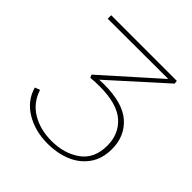

<svg xmlns="http://www.w3.org/2000/svg" viewBox="-177 -795 937 937"><g transform="rotate(45 291.0 -326.5)"><path d="M279 -395Q409 -395 469.5 -341Q530 -287 530 -199Q530 -131 496.5 -85Q463 -39 408.5 -17Q354 5 290 5Q202 5 136.5 -34.5Q71 -74 51 -145L77 -155Q99 -87 157 -52.5Q215 -18 293 -18Q380 -18 441 -61.5Q502 -105 502 -195Q502 -275 446.5 -324Q391 -373 269 -373Q241 -373 209 -370L202 -385L482 -635L65 -634V-658H518L520 -641L246 -394Q257 -395 279 -395Z"/></g></svg>

Font: Ysabeau SC Extralight
Style: Regular
Weight: 200
Designer: Christian Thalmann (Catharsis Fonts)
Version: Version 0.003